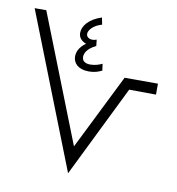

<svg xmlns="http://www.w3.org/2000/svg" viewBox="-79 -773 781 845"><g transform="rotate(10 311.0 -350.5)"><path d="M347 -501C335 -495 315 -488 294 -488C275 -488 257 -495 257 -516C257 -529 264 -553 306 -573L303 -601C277 -591 257 -602 257 -619C257 -634 275 -659 315 -670L309 -701C253 -683 226 -649 226 -618C226 -595 241 -582 260 -575C230 -554 222 -530 222 -512C222 -483 244 -457 293 -457C317 -457 335 -463 351 -471ZM281 0 482 -409 602 -408V-457H453L286 -121L62 -690H10Z"/></g></svg>

Font: Noto Sans Arabic UI XCn Lt
Style: Regular
Weight: 300
Width: 2
Designer: Monotype Design Team, Nadine Chahine and Nizar Qandah
Foundry: Monotype Imaging Inc.
Version: Version 2.010